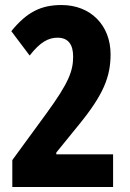

<svg xmlns="http://www.w3.org/2000/svg" viewBox="-20 -744 517 764"><path d="M430 0V-130H204V-137L295 -249C392 -368 420 -439 420 -528C420 -644 340 -724 225 -724C143 -724 87 -696 25 -620L98 -523C140 -577 173 -594 209 -594C253 -594 271 -565 271 -519C271 -462 254 -415 165 -293L29 -107V0Z"/></svg>

Font: Noto Sans Gujarati UI ExtraCondensed ExtraBold
Style: Regular
Weight: 800
Width: 2
Designer: Jelle Bosma - Monotype Design Team, Universal Thirst
Foundry: Monotype Imaging Inc.
Version: Version 2.106